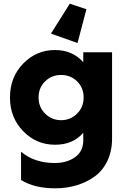

<svg xmlns="http://www.w3.org/2000/svg" viewBox="-20 -798 692 1040"><path d="M358 -778 448 -748 400 -565 256 -616ZM587 -515V-48Q587 21 561.5 74Q536 127 492 158.5Q448 190 394 206Q340 222 279 222Q166 222 94 177V24Q167 85 276 85Q342 85 386.5 53.5Q431 22 431 -38V-79Q376 -14 278 -14Q177 -14 105.5 -87.5Q34 -161 34 -270Q34 -380 105.5 -453.5Q177 -527 278 -527Q373 -527 431 -461V-515ZM397 -182Q433 -217 433 -270Q433 -323 397.5 -357.5Q362 -392 311 -392Q260 -392 224.5 -357.5Q189 -323 189 -270Q189 -217 225 -182Q261 -147 311 -147Q361 -147 397 -182Z"/></svg>

Font: Freely
Style: Bold
Weight: 700
Designer: Kris Sowersby
Foundry: Klim Type Foundry
Version: Version 1.006;hotconv 1.0.113;makeotfexe 2.5.65598;200799169